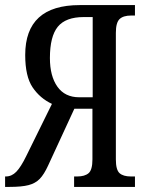

<svg xmlns="http://www.w3.org/2000/svg" viewBox="-25 -734 579 754"><path d="M-5 -41H-2Q21 -41 39 -59.5Q57 -78 78 -121L179 -326Q132 -348 103 -391Q74 -434 74 -518Q74 -714 288 -714H505V-673H490Q459 -673 444.5 -659Q430 -645 430 -605V-108Q430 -67 444.5 -54Q459 -41 489 -41H505V0H266V-41H278Q308 -41 323 -54Q338 -67 338 -108V-307H267L164 -84Q148 -49 131 -31.5Q114 -14 87 -7Q60 0 12 0H-5ZM339 -352V-667H304Q233 -667 202 -629Q171 -591 171 -506Q171 -435 200.5 -393.5Q230 -352 286 -352Z"/></svg>

Font: Noto Serif Cond
Style: Regular
Weight: 400
Width: 3
Designer: Monotype Design Team
Foundry: Monotype Imaging Inc.
Version: Version 1.001